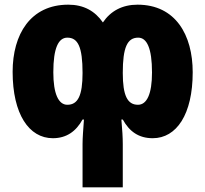

<svg xmlns="http://www.w3.org/2000/svg" viewBox="-20 -583 878 821"><path d="M568 -563C503 -563 453 -536 420 -487C386 -536 338 -563 272 -563C110 -563 34 -436 34 -276C34 -95 104 8 206 8C264 8 305 -21 333 -72H339C336 -28 333 4 333 33V218H505V33C505 5 503 -27 499 -72H505C533 -21 573 8 633 8C735 8 804 -94 804 -274C804 -433 731 -563 568 -563ZM268 -422C313 -422 333 -383 333 -271C333 -174 313 -135 268 -135C230 -135 208 -182 208 -274C208 -378 230 -422 268 -422ZM571 -422C608 -422 630 -377 630 -273C630 -181 608 -135 570 -135C525 -135 505 -174 505 -271C505 -380 524 -422 571 -422Z"/></svg>

Font: Noto Sans Condensed Black
Style: Regular
Weight: 900
Width: 3
Designer: Monotype Design Team
Foundry: Monotype Imaging Inc.
Version: Version 2.013